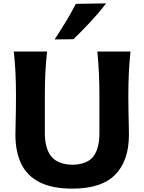

<svg xmlns="http://www.w3.org/2000/svg" viewBox="-20 -1091 845 1125"><path d="M404.3 14.2Q285.2 14.2 211.7 -23.4Q138.2 -61 104.2 -131.6Q70.3 -202.1 70.3 -301.8Q70.3 -323.2 71.3 -359.1Q72.3 -395 73 -438.2Q73.7 -481.4 73.7 -524.9Q73.7 -601.1 70.8 -662.4Q67.9 -723.6 61 -789.1H255.9Q248.5 -723.6 245.6 -662.4Q242.7 -601.1 242.7 -524.9V-312Q242.7 -221.2 280.3 -174.6Q317.9 -127.9 403.8 -125.5Q491.7 -127.9 527.1 -174.3Q562.5 -220.7 562.5 -312V-524.9Q562.5 -601.1 559.6 -662.4Q556.6 -723.6 550.3 -789.1H744.6Q737.8 -723.6 734.9 -662.4Q731.9 -601.1 731.9 -524.9Q731.9 -481.4 732.9 -437.7Q733.9 -394 734.6 -357.9Q735.4 -321.8 735.4 -301.3Q735.4 -149.4 655.3 -67.6Q575.2 14.2 404.3 14.2ZM299.8 -859.9Q334.5 -912.1 366 -964.1Q397.5 -1016.1 424.3 -1068.4L601.6 -1071.3Q560.5 -1017.1 511.7 -964.6Q462.9 -912.1 410.2 -861.3Z"/></svg>

Font: Pinar-DS2-FD Bold
Style: Regular
Weight: 700
Designer: Amin Abedi
Version: Version 3.000